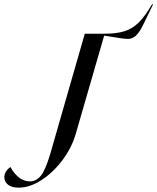

<svg xmlns="http://www.w3.org/2000/svg" viewBox="-251 -663 724 883"><path d="M139 -508H229Q286 -508 322 -519.5Q358 -531 387 -559.5Q416 -588 448 -643H453L408 -550Q391 -515 374.5 -499.5Q358 -484 338 -484Q316 -484 228 -499L97 -46Q79 16 36.5 73Q-6 130 -60 165Q-114 200 -165 200Q-197 200 -214 186.5Q-231 173 -231 152Q-231 125 -203 105Q-188 133 -165.5 152Q-143 171 -113 171Q-84 171 -63 145Q-42 119 -20 45Z"/></svg>

Font: Nyght Serif Italic
Style: Regular
Weight: 400
Italic angle: -16°
Designer: Maksym Kobuzan
Version: Version 0.410